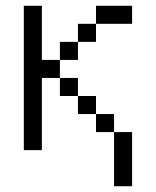

<svg xmlns="http://www.w3.org/2000/svg" viewBox="-20 -520 540 665"><path d="M125 -312.5H187.5V-250H125V0H62.5V-500H125ZM187.5 -250H250V-187.5H187.5ZM187.5 -375H250V-312.5H187.5ZM250 -187.5H312.5V-125H250ZM250 -437.5H312.5V-375H250ZM312.5 -125H375V-62.5H312.5ZM312.5 -500H437.5V-437.5H312.5ZM375 -62.5H437.5V125H375Z"/></svg>

Font: 寒蝉点阵体 16px
Style: Regular
Weight: 400
Designer: Designed by Warren2060
Foundry: ChillType
Version: Version 1.000